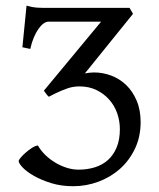

<svg xmlns="http://www.w3.org/2000/svg" viewBox="-20 -643 561 678"><path d="M476.6 -211.9Q476.6 -160.2 456.8 -118.4Q437 -76.7 404.1 -47.1Q371.1 -17.6 327.9 -1.5Q284.7 14.6 238.3 14.6Q196.3 14.6 160.9 3.7Q125.5 -7.3 99.9 -22Q74.2 -36.6 60.1 -51.5Q45.9 -66.4 45.9 -74.7Q45.9 -77.6 52.7 -85.9Q59.6 -94.2 69.8 -103.3Q80.1 -112.3 91.8 -120.1Q103.5 -127.9 113.8 -129.4Q124 -111.3 140.1 -95.7Q156.2 -80.1 175.5 -68.6Q194.8 -57.1 215.8 -50.5Q236.8 -43.9 257.3 -43.9Q288.1 -43.9 314.9 -52.2Q341.8 -60.5 361.3 -78.1Q380.9 -95.7 392.1 -122.8Q403.3 -149.9 403.3 -187Q403.3 -216.3 393.6 -243.7Q383.8 -271 365.2 -291.7Q346.7 -312.5 320.3 -325.2Q293.9 -337.9 260.7 -337.9Q238.8 -337.9 219.2 -331.3Q199.7 -324.7 176.3 -313.5L152.3 -301.3L151.4 -302.2Q147.9 -305.2 143.1 -311.5Q138.2 -317.9 135.7 -321.8L135.3 -322.8V-323.2L135.7 -323.7L336.9 -566.4H150.4Q142.6 -566.4 133.5 -559.8Q124.5 -553.2 115.7 -540.8Q106.9 -528.3 99.4 -510.5Q91.8 -492.7 86.9 -470.2L59.1 -476.1L73.7 -623Q84 -620.1 93 -618.4Q102.1 -616.7 111.6 -616Q121.1 -615.2 132.3 -615.2H437.5L449.7 -594.2L279.8 -383.8Q288.1 -385.3 295.9 -386.2Q303.7 -387.2 311.5 -387.2Q343.3 -387.2 373 -376Q402.8 -364.7 425.8 -342.5Q448.7 -320.3 462.6 -287.6Q476.6 -254.9 476.6 -211.9Z"/></svg>

Font: Gentium Plus Afr
Style: Regular
Weight: 400
Designer: J. Victor Gaultney, Annie Olsen, Iska Routamaa, Becca Hirsbrunner
Foundry: SIL International
Version: Version 5.000